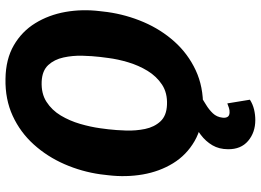

<svg xmlns="http://www.w3.org/2000/svg" viewBox="-147 -614 964 710"><g transform="rotate(-90 335.0 -259.0)"><path d="M648.9 -372.6 645.5 -343.8Q635.7 -273.9 608.2 -209.7Q580.6 -145.5 535.9 -95.7Q491.2 -45.9 430.2 -17.3Q369.1 11.2 293 9.8Q219.7 8.3 168.2 -21.5Q116.7 -51.3 86.2 -101.1Q55.7 -150.9 44.9 -212.9Q34.2 -274.9 42 -340.8L45.4 -369.6Q55.2 -439 83 -502.7Q110.8 -566.4 155.8 -616.2Q200.7 -666 261.7 -694.1Q322.8 -722.2 398.4 -720.7Q471.2 -719.7 522.5 -689.9Q573.7 -660.2 604.2 -610.6Q634.8 -561 645.8 -499.3Q656.7 -437.5 648.9 -372.6ZM475.6 -340.8 479.5 -371.1Q482.9 -399.9 483.9 -436Q484.9 -472.2 477.5 -506.1Q470.2 -540 449.5 -562.5Q428.7 -585 388.7 -586.9Q344.2 -588.9 313.5 -569.1Q282.7 -549.3 262.9 -516.4Q243.2 -483.4 231.9 -444.8Q220.7 -406.2 215.8 -370.6L211.9 -340.3Q208.5 -311.5 207.3 -275.1Q206.1 -238.8 213.1 -204.6Q220.2 -170.4 241.2 -147.7Q262.2 -125 302.7 -123.5Q346.2 -121.6 377 -141.8Q407.7 -162.1 428 -195.3Q448.2 -228.5 459.7 -267.1Q471.2 -305.7 475.6 -340.8ZM242.7 -29.8 335.4 0Q320.3 10.3 302.5 21Q284.7 31.7 271 46.1Q257.3 60.5 254.9 81.5Q253.4 92.8 257.6 100.1Q261.7 107.4 273.4 107.9Q282.7 108.4 291.3 105.5Q299.8 102.5 307.6 99.6L321.3 183.1Q304.7 193.8 285.2 198.5Q265.6 203.1 246.1 203.1Q200.2 203.1 168.9 176.5Q137.7 149.9 138.2 102.5Q138.2 69.3 152.8 44.4Q167.5 19.5 191.4 1.5Q215.3 -16.6 242.7 -29.8Z"/></g></svg>

Font: Roboto Black
Style: Italic
Weight: 900
Italic angle: -12°
Designer: Christian Robertson
Foundry: Google
Version: Version 3.0; 2020